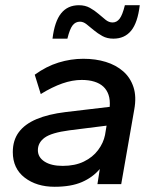

<svg xmlns="http://www.w3.org/2000/svg" viewBox="-20 -705 600 735"><path d="M189 10Q120 10 74.5 -25Q29 -60 29 -123Q29 -168 52 -199Q75 -230 120 -249Q165 -268 231 -276L400 -296Q402 -323 395.5 -342Q389 -361 375.5 -373.5Q362 -386 341 -392.5Q320 -399 293 -399Q257 -399 218.5 -385.5Q180 -372 136 -345L113 -419Q157 -451 204 -465.5Q251 -480 299 -480Q346 -480 385 -468Q424 -456 451.5 -432Q479 -408 491 -371.5Q503 -335 494 -286L444 0H353L362 -58Q335 -26 293.5 -8Q252 10 189 10ZM220 -70Q267 -70 301 -86.5Q335 -103 355.5 -130.5Q376 -158 382 -188L388 -224L245 -206Q177 -197 151 -178Q125 -159 125 -130Q125 -103 150.5 -86.5Q176 -70 220 -70ZM181 -557Q189 -623 214 -654Q239 -685 282 -685Q306 -685 324 -675Q342 -665 357 -652Q372 -639 384.5 -629Q397 -619 411 -619Q427 -619 438 -633.5Q449 -648 458 -685H515Q507 -618 482 -587.5Q457 -557 414 -557Q390 -557 372 -567Q354 -577 339 -589.5Q324 -602 311.5 -612Q299 -622 286 -622Q269 -622 258 -608Q247 -594 238 -557Z"/></svg>

Font: Gantari Medium
Style: Italic
Weight: 500
Italic angle: -10°
Designer: Anugrah Pasau
Foundry: Lafontype
Version: Version 1.000